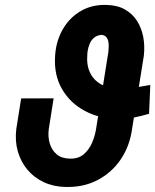

<svg xmlns="http://www.w3.org/2000/svg" viewBox="-20 -741 623 771"><path d="M583.5 -399.9 578.6 -284.2Q547.9 -274.9 516.4 -268.8Q484.9 -262.7 453.1 -263.2Q379.4 -264.2 320.6 -295.7Q261.7 -327.1 229 -383.5Q196.3 -439.9 201.2 -515.6L202.1 -527.3Q207.5 -582.5 234.4 -627.2Q261.2 -671.9 305.7 -697.5Q350.1 -723.1 408.2 -721.2Q451.2 -720.2 481.4 -703.1Q511.7 -686 530 -657.5Q548.3 -628.9 555.2 -592.8Q562 -556.6 557.6 -517.1L510.3 -222.7Q500.5 -153.3 464.4 -100.3Q428.2 -47.4 371.6 -17.8Q314.9 11.7 243.2 9.8Q194.8 8.8 155.8 -9.5Q116.7 -27.8 90.1 -59.6Q63.5 -91.3 51.5 -133.1Q39.6 -174.8 45.4 -222.7L64.9 -345.7L195.3 -346.2L175.8 -222.2Q171.9 -191.9 179.7 -165.3Q187.5 -138.7 207.3 -121.6Q227.1 -104.5 260.7 -104Q293.9 -103 315.4 -120.8Q336.9 -138.7 349.1 -166.5Q361.3 -194.3 365.7 -222.7L415 -531.2Q416 -541.5 416.5 -552.7Q417 -564 415 -574.2Q413.1 -584.5 407 -591.8Q400.9 -599.1 388.7 -601.1Q370.1 -599.6 358.4 -590.1Q346.7 -580.6 340.3 -565.7Q334 -550.8 331.5 -533.7L330.6 -522Q327.1 -479 341.8 -448.7Q356.4 -418.5 386.5 -402.1Q416.5 -385.7 459 -384.8Q490.2 -384.3 521.5 -389.2Q552.7 -394 583.5 -399.9Z"/></svg>

Font: Roboto
Style: Bold Italic
Weight: 700
Italic angle: -12°
Designer: Christian Robertson
Foundry: Google
Version: Version 3.0